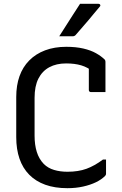

<svg xmlns="http://www.w3.org/2000/svg" viewBox="-20 -965 640 1005"><path d="M333 20Q267 20 217 2Q167 -16 133 -50.5Q99 -85 82 -134.5Q65 -184 65 -247V-457Q65 -518 82 -566Q99 -614 133 -648.5Q167 -683 216 -701.5Q265 -720 327 -720Q377 -720 416 -711Q455 -702 482.5 -686.5Q510 -671 527 -654Q529 -653 530 -650.5Q531 -648 531.5 -645.5Q532 -643 532 -641Q532 -605 532 -563Q532 -521 532 -483Q513 -483 494 -483Q475 -483 456 -483Q451 -483 448 -486Q445 -489 445 -494Q445 -515 445 -537Q445 -559 445 -583Q445 -607 445 -635L470 -588Q439 -613 405 -623Q371 -633 326 -633Q275 -633 238 -613Q201 -593 181 -553.5Q161 -514 161 -453V-255Q161 -207 172.5 -170Q184 -133 209 -107Q231 -85 263 -75.5Q295 -66 333 -66Q390 -66 432.5 -81.5Q475 -97 519 -130H535Q535 -120 535 -110.5Q535 -101 535 -92Q535 -83 535 -74Q535 -65 535 -56Q535 -52 533.5 -49Q532 -46 530 -44Q511 -25 482 -11Q453 3 415 11.5Q377 20 333 20ZM399 -945Q423 -945 437 -945Q451 -945 463 -945Q475 -945 496 -945Q502 -945 504.5 -940Q507 -935 502 -930Q484 -909 470.5 -892.5Q457 -876 444.5 -861Q432 -846 416 -828Q400 -810 377 -783Q375 -780 370.5 -777.5Q366 -775 360 -775Q343 -775 332 -775Q321 -775 311 -775Q301 -775 290 -775Q310 -806 327 -833Q344 -860 361.5 -887Q379 -914 399 -945Z"/></svg>

Font: RecMonoLinear Nerd Font Mono
Style: Regular
Weight: 400
Monospace: yes
Version: Version 1.085; ttfautohint (v1.8.4.7-5d5b);Nerd Fonts 3.2.1